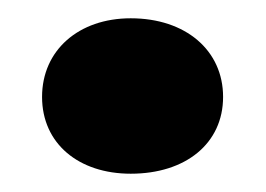

<svg xmlns="http://www.w3.org/2000/svg" viewBox="-20 -401 291 210"><path d="M123 -211C183 -211 224 -244 224 -295C224 -346 183 -381 123 -381C66 -381 26 -346 26 -295C26 -244 66 -211 123 -211Z"/></svg>

Font: Fixel Text ExtraBold
Style: Regular
Weight: 800
Width: 4
Designer: AlfaBravo + MacPaw
Foundry: Kyrylo Tkachov, Marchela Mozhyna, Serhii Makarenko, Maria Weinstein, Zakhar Kryvoshyya
Version: Version 1.211